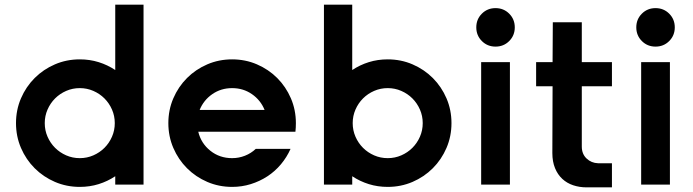

<svg xmlns="http://www.w3.org/2000/svg" viewBox="-20 -796 2988 828"><path d="M599 -776V0H477V-36Q444 -14 405.5 -2Q367 10 324 10Q267 10 217 -11.5Q167 -33 129.5 -70.5Q92 -108 70.5 -158Q49 -208 49 -265Q49 -322 70.5 -372Q92 -422 129.5 -459.5Q167 -497 217 -518.5Q267 -540 324 -540Q367 -540 405.5 -528Q444 -516 477 -494V-776ZM324 -416Q293 -416 265.5 -404Q238 -392 217.5 -371.5Q197 -351 185 -323.5Q173 -296 173 -265Q173 -234 185 -206.5Q197 -179 217.5 -158.5Q238 -138 265.5 -126Q293 -114 324 -114Q355 -114 382.5 -126Q410 -138 430.5 -158.5Q451 -179 463 -206.5Q475 -234 475 -265Q475 -296 463 -323.5Q451 -351 430.5 -371.5Q410 -392 382.5 -404Q355 -416 324 -416Z M981 -540Q1038 -540 1088 -518.5Q1138 -497 1175.5 -459.5Q1213 -422 1234.5 -372Q1256 -322 1256 -265Q1256 -255 1255.5 -246Q1255 -237 1254 -228H835Q847 -178 887 -146Q927 -114 981 -114Q1010 -114 1036.5 -124.5Q1063 -135 1083 -154H1233Q1217 -118 1191.5 -87.5Q1166 -57 1133 -35.5Q1100 -14 1061.5 -2Q1023 10 981 10Q924 10 874 -11.5Q824 -33 786.5 -70.5Q749 -108 727.5 -158Q706 -208 706 -265Q706 -322 727.5 -372Q749 -422 786.5 -459.5Q824 -497 874 -518.5Q924 -540 981 -540ZM981 -416Q933 -416 895.5 -390Q858 -364 841 -322H1121Q1104 -364 1066.5 -390Q1029 -416 981 -416Z M1499 -776V-494Q1532 -516 1570.5 -528Q1609 -540 1652 -540Q1709 -540 1759 -518.5Q1809 -497 1846.5 -459.5Q1884 -422 1905.5 -372Q1927 -322 1927 -265Q1927 -208 1905.5 -158Q1884 -108 1846.5 -70.5Q1809 -33 1759 -11.5Q1709 10 1652 10Q1609 10 1570.5 -2Q1532 -14 1499 -36V0H1377V-776ZM1652 -416Q1621 -416 1593.5 -404Q1566 -392 1545.5 -371.5Q1525 -351 1513 -323.5Q1501 -296 1501 -265Q1501 -234 1513 -206.5Q1525 -179 1545.5 -158.5Q1566 -138 1593.5 -126Q1621 -114 1652 -114Q1683 -114 1710.5 -126Q1738 -138 1758.5 -158.5Q1779 -179 1791 -206.5Q1803 -234 1803 -265Q1803 -296 1791 -323.5Q1779 -351 1758.5 -371.5Q1738 -392 1710.5 -404Q1683 -416 1652 -416Z M2117 -595Q2082 -595 2058 -619Q2034 -643 2034 -678Q2034 -713 2058 -737Q2082 -761 2117 -761Q2152 -761 2176 -737Q2200 -713 2200 -678Q2200 -643 2176 -619Q2152 -595 2117 -595ZM2055 -528H2179V0H2055Z M2489 -700V-528H2619V-424H2489V-164Q2489 -132 2509.5 -112.5Q2530 -93 2559 -92H2619V12H2510Q2479 12 2452 3Q2425 -6 2405 -24.5Q2385 -43 2373.5 -71Q2362 -99 2362 -136L2363 -424H2292V-528H2363L2364 -700Z M2807 -595Q2772 -595 2748 -619Q2724 -643 2724 -678Q2724 -713 2748 -737Q2772 -761 2807 -761Q2842 -761 2866 -737Q2890 -713 2890 -678Q2890 -643 2866 -619Q2842 -595 2807 -595ZM2745 -528H2869V0H2745Z"/></svg>

Font: Afrihost Sans Med
Style: Regular
Weight: 500
Designer: Afrihost SP Pty Ltd
Version: Version 1.000